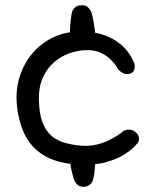

<svg xmlns="http://www.w3.org/2000/svg" viewBox="-20 -682 590 728"><path d="M278.5 -58.2Q196.5 -62.2 146.5 -92.8Q96.5 -123.2 72.5 -174.6Q48.5 -225.9 43.5 -291.2Q39.5 -344.2 55 -392.8Q70.5 -441.2 103 -479.8Q135.5 -518.2 182.5 -540.8Q229.5 -563.2 289.5 -562.2Q339.8 -561.2 374.6 -548.9Q409.4 -536.5 432.1 -518.2Q454.9 -500 467.4 -481.8Q479.9 -463.5 484.9 -451.4Q489.9 -439.4 489.9 -439.4Q489.9 -439.4 490.6 -434.8Q491.2 -430.1 490.5 -423.4Q489.8 -416.6 485.2 -410.6Q480.6 -404.6 471.1 -402.2Q458 -399.5 448 -404Q438 -408.5 432.6 -414.4Q427.1 -420.2 427.1 -420.2Q427.1 -420.2 420.4 -431.5Q413.6 -442.8 398.7 -457.2Q383.8 -471.8 360.7 -482.4Q337.6 -493 305.6 -491.8Q276 -491.2 244.4 -480.4Q212.8 -469.6 185.9 -446.9Q159.1 -424.1 142.8 -388.6Q126.4 -353 127.5 -303Q128.6 -249.2 141.8 -216.4Q155 -183.6 176.6 -165.8Q198.2 -147.9 225.5 -140.5Q252.8 -133.1 281.4 -130.2Q317.1 -126.2 348.1 -134.2Q379.1 -142.1 402.1 -154.7Q425 -167.2 437.9 -177.2Q450.9 -187.1 450.9 -187.1Q450.9 -187.1 457.6 -189.1Q464.4 -191.1 474.9 -190.1Q485.4 -189 495.4 -179.8Q503.2 -172.6 505.4 -165.8Q507.5 -159 507.1 -153.1Q506.6 -147.2 504.8 -144Q503 -140.8 503 -140.8Q503 -140.8 490.8 -127.4Q478.6 -114.1 452.2 -96.8Q425.9 -79.5 383.2 -67.4Q340.5 -55.2 278.5 -58.2ZM296.1 26.4Q283.2 26.1 275.1 19.6Q267 13 263.6 5.9Q260.1 -1.1 260.1 -1.1Q257.6 -11.8 253.9 -25.2Q250.1 -38.6 247.8 -53.6Q245.4 -68.5 244.4 -83.5L340.1 -91.6Q341.8 -74.6 340.8 -58.1Q339.9 -41.5 337.8 -26.2Q335.6 -10.9 332.1 2.2Q332.1 2.2 329.2 7.9Q326.4 13.6 318.8 19.6Q311.1 25.6 296.1 26.4ZM245.8 -530.2Q244.8 -547.6 245.4 -567.9Q246 -588.2 248.3 -607.2Q250.6 -626.1 253.8 -638.9Q253.8 -638.9 256.6 -644.6Q259.5 -650.2 267.4 -656.2Q275.4 -662.2 289.8 -662Q303.2 -662.8 311.4 -656.2Q319.5 -649.6 322.9 -642.6Q326.4 -635.5 326.4 -635.5Q329.9 -624.9 333.1 -608Q336.4 -591.1 339.1 -572.8Q341.8 -554.4 342.1 -538.4Z"/></svg>

Font: Sour Gummy Black
Style: Regular
Weight: 900
Version: Version 1.000